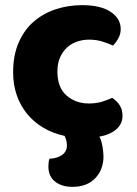

<svg xmlns="http://www.w3.org/2000/svg" viewBox="-20 -521 534 746"><path d="M231 7Q185 -3 148 -25Q111 -47 85 -79Q59 -111 45 -151.5Q31 -192 31 -240Q31 -306 52.5 -355.5Q74 -405 111 -437Q148 -469 196.5 -485Q245 -501 299 -501Q371 -501 410 -475Q449 -449 449 -408Q449 -389 440 -372.5Q431 -356 419 -344Q402 -352 378 -359.5Q354 -367 326 -367Q301 -367 278.5 -359Q256 -351 239.5 -335.5Q223 -320 213 -297Q203 -274 203 -243Q203 -181 238.5 -150Q274 -119 325 -119Q355 -119 377 -126Q399 -133 416 -141Q436 -127 446 -110.5Q456 -94 456 -71Q456 -40 432.5 -19Q409 2 366 10Q374 24 378 47Q382 70 382 87Q382 138 350 171.5Q318 205 261 205Q220 205 194 184.5Q168 164 168 126Q168 109 172 96Q204 94 222 80.5Q240 67 240 44Q240 34 237.5 24.5Q235 15 231 7Z"/></svg>

Font: Baloo
Style: Regular
Weight: 400
Designer: Sarang Kulkarni and Ek Type
Foundry: Ek Type
Version: Version 1.100;PS 1.000;hotconv 1.0.88;makeotf.lib2.5.647800;